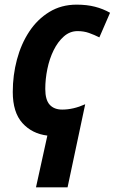

<svg xmlns="http://www.w3.org/2000/svg" viewBox="-20 -576 494 827"><path d="M184 8Q118 0 76.5 -46Q35 -92 35 -180Q35 -252 53 -319.5Q71 -387 106 -440Q141 -493 192.5 -524.5Q244 -556 310 -556Q354 -556 389 -547Q424 -538 454 -521L408 -415Q386 -426 363.5 -434Q341 -442 314 -442Q281 -442 255 -419Q229 -396 211 -359.5Q193 -323 184 -279Q175 -235 175 -193Q175 -146 194 -125Q213 -104 248 -104Q296 -104 347 -127L271 231H135Z"/></svg>

Font: Noto Sans SemiCondensed
Style: Bold Italic
Weight: 700
Width: 4
Italic angle: -12°
Designer: Monotype Design Team
Foundry: Monotype Imaging Inc.
Version: Version 2.013; ttfautohint (v1.8.4.7-5d5b)